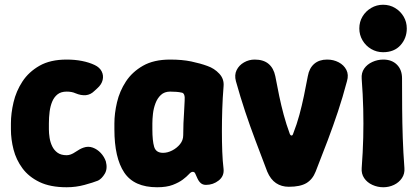

<svg xmlns="http://www.w3.org/2000/svg" viewBox="-20 -770 1769 809"><path d="M261 19Q192 19 146.5 -3Q101 -25 74.5 -61Q48 -97 37 -140Q26 -183 26 -225V-250Q26 -292 37 -339Q48 -386 74.5 -426.5Q101 -467 146.5 -493Q192 -519 261 -519Q296 -519 326 -513Q356 -507 379 -496Q400 -486 408.5 -469Q417 -452 412.5 -433Q408 -414 390 -398L378 -387Q362 -371 342 -369Q322 -367 298 -377Q283 -384 261 -384Q237 -384 222.5 -372.5Q208 -361 200 -342Q192 -323 189 -299Q186 -275 186 -250V-225Q186 -208 189 -189Q192 -170 200 -153.5Q208 -137 222.5 -126.5Q237 -116 261 -116Q278 -116 297.5 -129.5Q317 -143 332 -148Q352 -155 371 -148Q390 -141 404.5 -125.5Q419 -110 426 -90Q434 -59 421.5 -38Q409 -17 393 -9Q373 -1 336.5 9Q300 19 261 19Z M642 19Q545 19 503.5 -43Q462 -105 462 -225V-250Q462 -292 473 -339Q484 -386 510.5 -426.5Q537 -467 582.5 -493Q628 -519 697 -519Q748 -519 786 -511Q824 -503 854 -492Q883 -482 904 -459.5Q925 -437 922 -406Q918 -357 916.5 -309Q915 -261 915 -216.5Q915 -172 916.5 -131.5Q918 -91 922 -58Q925 -28 901.5 -9.5Q878 9 848 9Q835 9 826.5 2Q818 -5 812 -18Q806 -30 803 -38Q800 -46 792 -46Q785 -46 776 -36Q767 -26 750.5 -13.5Q734 -1 708 9Q682 19 642 19ZM667 -126Q686 -126 705.5 -136Q725 -146 738.5 -162.5Q752 -179 752 -200Q752 -228 753 -250.5Q754 -273 755.5 -295.5Q757 -318 758 -345Q761 -379 744 -380Q736 -382 723.5 -383Q711 -384 697 -384Q673 -384 658 -370Q643 -356 635 -334.5Q627 -313 624.5 -290.5Q622 -268 622 -250V-225Q622 -177 629.5 -151.5Q637 -126 667 -126Z M1197 17Q1166 17 1143 1.5Q1120 -14 1106 -47Q1079 -118 1056 -179Q1033 -240 1013 -300Q993 -360 974 -428Q967 -454 977 -474.5Q987 -495 1008 -507Q1029 -519 1053 -519Q1090 -519 1111.5 -501Q1133 -483 1140 -449Q1148 -406 1156.5 -365.5Q1165 -325 1175.5 -286Q1186 -247 1201 -206Q1204 -199 1208.5 -199Q1213 -199 1215 -206Q1231 -247 1241.5 -286Q1252 -325 1260.5 -365.5Q1269 -406 1277 -449Q1283 -483 1304 -501Q1325 -519 1358 -519H1359Q1385 -519 1407 -507.5Q1429 -496 1439.5 -475.5Q1450 -455 1442 -428Q1424 -360 1404 -300Q1384 -240 1361 -179Q1338 -118 1310 -47Q1297 -14 1271 1.5Q1245 17 1197 17Z M1595 19Q1571 19 1549 9Q1527 -1 1514.5 -19.5Q1502 -38 1504 -62Q1509 -129 1510.5 -189.5Q1512 -250 1510.5 -311Q1509 -372 1504 -438Q1502 -463 1514.5 -481Q1527 -499 1549 -509Q1571 -519 1595 -519Q1631 -519 1652.5 -497.5Q1674 -476 1674 -440Q1674 -373 1674.5 -312Q1675 -251 1677 -190Q1679 -129 1684 -62Q1686 -38 1673.5 -19.5Q1661 -1 1640 9Q1619 19 1595 19ZM1594 -550Q1567 -550 1544 -563.5Q1521 -577 1507.5 -600Q1494 -623 1494 -650Q1494 -678 1507.5 -700.5Q1521 -723 1544 -736.5Q1567 -750 1594 -750Q1622 -750 1644.5 -736.5Q1667 -723 1680.5 -700.5Q1694 -678 1694 -650Q1694 -609 1667.5 -579.5Q1641 -550 1594 -550Z"/></svg>

Font: Winky Sans
Style: Bold
Weight: 700
Designer: Simon Atzbach
Foundry: typofactur
Version: Version 1.205